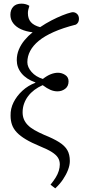

<svg xmlns="http://www.w3.org/2000/svg" viewBox="-20 -800 470 1053"><path d="M283 233 257 213Q274 192 285.5 173.5Q297 155 302.5 136.5Q308 118 308 102Q308 81 298 65Q288 49 264.5 34Q241 19 199 2Q153 -17 122 -35.5Q91 -54 72.5 -73.5Q54 -93 46 -115.5Q38 -138 38 -166Q37 -204 54.5 -239Q72 -274 103 -302.5Q134 -331 174 -346V-348Q124 -366 98 -398Q72 -430 72 -470Q72 -501 83.5 -528.5Q95 -556 115 -580Q135 -604 159 -623Q123 -627 95.5 -639.5Q68 -652 52.5 -672.5Q37 -693 37 -719Q37 -746 52.5 -763Q68 -780 98 -780Q111 -780 122.5 -776.5Q134 -773 141 -768Q137 -755 135 -746Q133 -737 133 -728Q133 -697 149.5 -678.5Q166 -660 200 -651Q231 -672 262 -688Q293 -704 321.5 -715.5Q350 -727 371 -732Q387 -736 400 -726Q413 -716 413 -697Q413 -690 411 -683.5Q409 -677 405 -672.5Q401 -668 396 -665Q325 -647 274.5 -624.5Q224 -602 192.5 -576Q161 -550 145.5 -520.5Q130 -491 130 -459Q130 -432 153 -405.5Q176 -379 215 -367Q238 -385 258.5 -393Q279 -401 298 -401Q319 -401 337.5 -389Q356 -377 356 -354Q356 -327 337.5 -313Q319 -299 295 -299Q276 -299 257 -307Q238 -315 214 -333Q189 -322 169 -307Q149 -292 134.5 -273Q120 -254 112 -231.5Q104 -209 104 -184Q104 -163 111 -146Q118 -129 132 -114.5Q146 -100 168.5 -87Q191 -74 223 -60Q273 -40 304 -20.5Q335 -1 349 23Q363 47 363 83Q363 106 353 132Q343 158 325.5 184Q308 210 283 233Z"/></svg>

Font: Literata 24pt Light
Style: Italic
Weight: 300
Italic angle: -2°
Designer: Latin by Veronika Burian and Jose Scaglione. Greek by Irene Vlachou. Cyrillic by Vera Evstafieva
Foundry: TypeTogether
Version: Version 3.103;gftools[0.9.29]